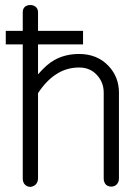

<svg xmlns="http://www.w3.org/2000/svg" viewBox="-20 -723 540 762"><path d="M301.8 -600.6H130.9V-674.8Q130.9 -688.5 121.1 -696.3Q112.3 -703.1 100.6 -703.1Q87.9 -703.1 79.1 -696.3Q70.3 -688.5 70.3 -674.8V-600.6H2.9V-546.9H70.3V-14.6Q70.3 1 79.1 9.8Q87.9 18.6 100.6 18.6Q112.3 17.6 121.1 9.8Q130.9 0 130.9 -15.6V-353.5Q164.1 -403.3 202.1 -427.7Q243.2 -455.1 293.9 -455.1Q337.9 -455.1 365.2 -424.8Q391.6 -395.5 391.6 -355.5V-14.6Q391.6 0 400.4 9.8Q409.2 17.6 421.9 17.6Q433.6 17.6 442.4 9.8Q452.1 0 452.1 -14.6V-355.5Q452.1 -417 411.1 -460.9Q366.2 -508.8 293.9 -508.8Q238.3 -508.8 195.3 -484.4Q164.1 -466.8 130.9 -427.7V-546.9H309.6V-600.6Z"/></svg>

Font: GulimChe
Style: Regular
Weight: 400
Monospace: yes
Version: Version 2.21